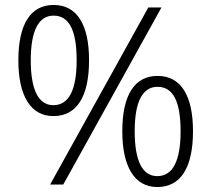

<svg xmlns="http://www.w3.org/2000/svg" viewBox="-20 -744 852 774"><path d="M196 -724C103 -724 54 -646 54 -501C54 -357 104 -276 195 -276C290 -276 339 -355 339 -501C339 -644 291 -724 196 -724ZM631 -714H578L182 0H235ZM196 -681C260 -681 289 -619 289 -501C289 -382 258 -320 195 -320C135 -320 104 -382 104 -501C104 -621 136 -681 196 -681ZM615 -438C522 -438 473 -360 473 -215C473 -71 523 10 614 10C709 10 758 -69 758 -215C758 -358 710 -438 615 -438ZM615 -394C679 -394 708 -333 708 -215C708 -96 677 -34 614 -34C554 -34 523 -95 523 -215C523 -335 555 -394 615 -394Z"/></svg>

Font: Noto Sans Gujarati UI Light
Style: Regular
Weight: 300
Designer: Jelle Bosma - Monotype Design Team, Universal Thirst
Foundry: Monotype Imaging Inc.
Version: Version 2.106